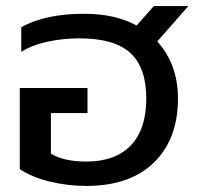

<svg xmlns="http://www.w3.org/2000/svg" viewBox="-20 -595 658 630"><path d="M263.2 15.1Q201.7 15.1 143.1 0.7Q84.5 -13.7 44.9 -40V-306.2H267.1V-224.1H147V-90.8Q189.5 -64.9 263.2 -64.9Q358.4 -64.9 409.2 -117.9Q460 -170.9 460 -272Q460 -373.5 407.5 -421.4Q355 -469.2 240.2 -469.2Q187.5 -469.2 136.2 -458.3Q85 -447.3 49.8 -424.8V-505.9Q128.9 -549.8 255.9 -549.8Q358.4 -549.8 428.2 -511.2L484.9 -575.2H598.1L496.1 -459Q564 -383.3 564 -272Q564 -139.2 485.4 -62Q406.7 15.1 263.2 15.1Z"/></svg>

Font: Prompt
Style: Regular
Weight: 400
Designer: Katatrad Team
Foundry: CadsonDemak
Version: Version 1.000;PS 001.000;hotconv 1.0.88;makeotf.lib2.5.64775